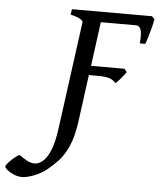

<svg xmlns="http://www.w3.org/2000/svg" viewBox="-217 -663 747 899"><g transform="rotate(5 156.0 -213.5)"><path d="M161.1 -96.7Q150.9 -22 130.9 22.7Q110.8 67.4 86.2 93.8Q61.5 120.1 36.1 140.6Q10.3 161.6 -23.9 174.8Q-58.1 188 -80.1 188Q-99.6 188 -118.7 179.9Q-137.7 171.9 -150.1 161.6Q-162.6 151.4 -162.1 145Q-161.1 138.7 -149.4 125.7Q-137.7 112.8 -123.3 101.1Q-108.9 89.4 -100.6 85.9Q-81.5 99.1 -63.7 109.4Q-45.9 119.6 -25.4 119.6Q-9.8 119.6 9 105.5Q27.8 91.3 44.7 54Q61.5 16.6 70.8 -53.7L139.2 -559.1Q140.1 -564.9 125.7 -573.7Q111.3 -582.5 80.6 -589.4L84.5 -615.2H460.9L473.6 -602.1Q470.7 -585.4 464.8 -562.3Q459 -539.1 452.4 -517.6Q445.8 -496.1 440.4 -483.4H415Q419.4 -528.3 413.1 -547.4Q406.7 -566.4 389.6 -566.4H224.6L196.8 -358.9H354L365.7 -344.2Q356.4 -330.6 342 -313.2Q327.6 -295.9 317.4 -288.1Q305.7 -302.2 287.6 -308.6Q269.5 -314.9 232.9 -314.9H190.4Z"/></g></svg>

Font: Gentium Book Plus
Style: Italic
Weight: 400
Italic angle: -8°
Designer: Victor Gaultney, Annie Olsen, Iska Routamaa, Becca Hirsbrunner
Foundry: SIL International
Version: Version 6.101